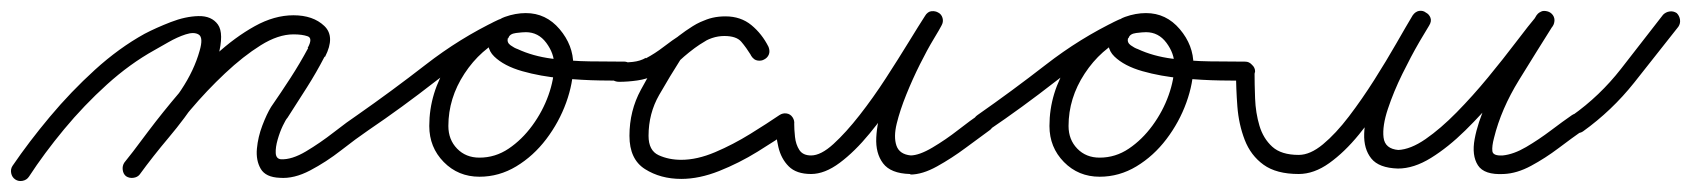

<svg xmlns="http://www.w3.org/2000/svg" viewBox="-38 -302 3100 352"><path d="M15 22Q11 28 3.5 29.5Q-4 31 -10 27Q-16 23 -17.5 15.5Q-19 8 -15 2Q15 -42 53.5 -88Q92 -134 136 -174Q180 -214 227 -240Q248 -251 275 -261.5Q302 -272 326 -272.5Q350 -273 361.5 -257Q373 -241 362 -199Q351 -161 326 -123Q301 -85 271.5 -50Q242 -15 218 18Q218 18 218 18Q218 18 218 18Q214 23 206.5 24Q199 25 193 21Q188 17 187 9.5Q186 2 190 -4Q213 -34 241.5 -67.5Q270 -101 294 -137Q318 -173 328 -209Q335 -233 326.5 -238.5Q318 -244 302.5 -239Q287 -234 270.5 -224.5Q254 -215 245 -210Q200 -185 158 -147Q116 -109 79.5 -65Q43 -21 15 22Q15 22 15 22Q15 22 15 22ZM218 17Q214 23 206.5 24Q199 25 194 21Q188 17 187 9.5Q186 2 190 -3Q208 -27 234 -61.5Q260 -96 291.5 -133Q323 -170 358 -202Q393 -234 429 -254Q465 -274 500 -274Q536 -274 556.5 -254.5Q577 -235 558 -198Q558 -198 557 -198Q557 -198 557 -198Q542 -169 524.5 -141.5Q507 -114 489 -86Q486 -83 480.5 -71.5Q475 -60 471 -46Q467 -32 467.5 -21.5Q468 -11 477 -10Q497 -9 523 -24.5Q549 -40 574 -59.5Q599 -79 617 -91Q623 -95 630 -94Q637 -93 641 -87Q645 -81 644 -74Q643 -67 637 -63Q615 -48 587.5 -26.5Q560 -5 530.5 10.5Q501 26 475 24Q449 23 440 7.5Q431 -8 433 -29.5Q435 -51 443 -72Q451 -93 459 -106Q477 -132 494.5 -159Q512 -186 527 -214Q527 -214 527 -214Q526 -214 526 -214Q536 -232 526 -235.5Q516 -239 500 -239Q472 -239 440 -219Q408 -199 374.5 -167.5Q341 -136 311 -100.5Q281 -65 256.5 -33.5Q232 -2 218 17Q218 17 218 17Q218 17 218 17Z M613 -67Q608 -73 609.5 -80Q611 -87 617 -91Q680 -135 742.5 -183.5Q805 -232 874 -265Q881 -269 887.5 -266Q894 -263 897 -257Q900 -251 898.5 -244Q897 -237 889 -234Q843 -212 813.5 -167Q784 -122 784 -71Q784 -46 800 -29.5Q816 -13 841 -13Q870 -13 894.5 -29.5Q919 -46 938 -72Q957 -98 967.5 -127.5Q978 -157 978 -183Q978 -204 963.5 -223.5Q949 -243 926 -243Q920 -243 908 -241.5Q896 -240 894 -232Q894 -232 893 -232Q893 -232 893 -232Q891 -224 898 -219Q905 -214 911 -212Q939 -199 973.5 -194.5Q1008 -190 1043 -189.5Q1078 -189 1108 -189Q1115 -188 1120.5 -183Q1126 -178 1126 -171Q1125 -164 1120 -158.5Q1115 -153 1108 -154Q1094 -154 1062 -154.5Q1030 -155 991.5 -158.5Q953 -162 919.5 -171.5Q886 -181 868 -198.5Q850 -216 861 -244Q861 -244 861 -244Q860 -244 860 -244Q868 -264 887.5 -271Q907 -278 926 -278Q963 -278 988 -248.5Q1013 -219 1013 -183Q1013 -150 1000 -114Q987 -78 963.5 -47Q940 -16 908.5 3Q877 22 841 22Q802 22 775.5 -5Q749 -32 749 -71Q749 -132 784 -186Q819 -240 874 -265Q882 -269 888 -266Q894 -263 897 -257Q900 -251 898.5 -244.5Q897 -238 889 -234Q822 -201 760.5 -153Q699 -105 637 -63Q631 -58 624 -59.5Q617 -61 613 -67Z M1094 -189Q1101 -189 1106.5 -183.5Q1112 -178 1112 -171Q1112 -169 1111 -173Q1110 -177 1109 -179Q1105 -186 1097 -187Q1097 -187 1097 -187Q1108 -187 1122 -188.5Q1136 -190 1146 -196Q1146 -196 1146 -195.5Q1146 -195 1146 -195Q1146 -195 1146 -195Q1146 -195 1146 -195Q1163 -204 1178.5 -216Q1194 -228 1211 -239Q1211 -239 1210 -238Q1210 -238 1210 -238Q1229 -252 1248 -262Q1267 -272 1292 -272Q1320 -272 1339.5 -256Q1359 -240 1371 -216Q1374 -208 1371.5 -202Q1369 -196 1363 -193Q1358 -190 1351 -191Q1344 -192 1340 -199Q1330 -215 1321 -225.5Q1312 -236 1290 -236Q1267 -236 1245.5 -221Q1224 -206 1208 -191Q1208 -191 1209 -193Q1211 -195 1211 -195Q1190 -162 1170.5 -128Q1151 -94 1151 -53Q1151 -26 1169.5 -17.5Q1188 -9 1211 -9Q1240 -9 1273 -23Q1306 -37 1337.5 -56.5Q1369 -76 1391 -91Q1397 -95 1404 -94Q1411 -93 1415 -87Q1419 -81 1418 -74Q1417 -67 1411 -63Q1385 -45 1351 -24Q1317 -3 1280.5 11.5Q1244 26 1211 26Q1173 26 1144.5 8Q1116 -10 1116 -53Q1116 -99 1137 -137.5Q1158 -176 1181 -213Q1181 -213 1183 -215Q1184 -217 1184 -217Q1205 -237 1232 -254Q1259 -271 1290 -271Q1322 -271 1338.5 -256.5Q1355 -242 1370 -217Q1374 -210 1371 -203.5Q1368 -197 1362 -194Q1357 -191 1350 -192Q1343 -193 1339 -200Q1332 -215 1321 -226Q1310 -237 1292 -237Q1273 -237 1259 -229Q1245 -221 1230 -210Q1230 -210 1230 -210Q1229 -209 1229 -209Q1213 -198 1196.5 -186Q1180 -174 1162 -165Q1162 -165 1162 -165Q1162 -165 1162 -165Q1162 -164 1162 -164Q1148 -157 1130.5 -154.5Q1113 -152 1097 -152Q1089 -152 1083 -157Q1077 -162 1077 -171Q1077 -178 1082 -183.5Q1087 -189 1094 -189Z M1384 -77H1383Q1383 -84 1388.5 -89Q1394 -94 1401 -94Q1408 -94 1413 -89Q1418 -84 1418 -77Q1418 -65 1419.5 -51Q1421 -37 1427.5 -27Q1434 -17 1449 -17Q1467 -17 1490 -38Q1513 -59 1538 -91Q1563 -123 1586 -158.5Q1609 -194 1628 -225Q1647 -256 1658 -273Q1663 -281 1670 -281.5Q1677 -282 1682 -279Q1688 -276 1690 -269Q1692 -262 1688 -255Q1685 -249 1673.5 -230Q1662 -211 1648.5 -184Q1635 -157 1623.5 -128.5Q1612 -100 1606 -75.5Q1600 -51 1605.5 -35Q1611 -19 1632 -17Q1632 -17 1631 -17Q1631 -17 1631 -17Q1647 -17 1671.5 -31.5Q1696 -46 1719 -64Q1742 -82 1756 -91Q1756 -91 1756 -91Q1756 -91 1756 -91Q1762 -95 1769 -94Q1776 -93 1780 -87Q1784 -81 1783 -74Q1782 -67 1776 -63Q1758 -50 1732.5 -31Q1707 -12 1680 3Q1653 18 1631 18Q1631 18 1631 17Q1630 17 1630 17Q1595 16 1581 -2.5Q1567 -21 1568.5 -50Q1570 -79 1581 -112Q1592 -145 1607 -177.5Q1622 -210 1636.5 -235.5Q1651 -261 1658 -273Q1662 -280 1669 -281Q1676 -282 1682 -279Q1688 -275 1690 -268.5Q1692 -262 1688 -255Q1674 -233 1654 -199.5Q1634 -166 1609 -128.5Q1584 -91 1556.5 -57.5Q1529 -24 1501.5 -3.5Q1474 17 1449 17Q1422 17 1408 3Q1394 -11 1389 -32.5Q1384 -54 1384 -77Q1384 -77 1384 -77Q1384 -77 1384 -77Z M1750 -67Q1745 -73 1746.5 -80Q1748 -87 1754 -91Q1817 -135 1879.5 -183.5Q1942 -232 2011 -265Q2018 -269 2024.5 -266Q2031 -263 2034 -257Q2037 -251 2035.5 -244Q2034 -237 2026 -234Q1980 -212 1950.5 -167Q1921 -122 1921 -71Q1921 -46 1937 -29.5Q1953 -13 1978 -13Q2007 -13 2031.5 -29.5Q2056 -46 2075 -72Q2094 -98 2104.5 -127.5Q2115 -157 2115 -183Q2115 -204 2100.5 -223.5Q2086 -243 2063 -243Q2057 -243 2045 -241.5Q2033 -240 2031 -232Q2031 -232 2030 -232Q2030 -232 2030 -232Q2028 -224 2035 -219Q2042 -214 2048 -212Q2076 -199 2110.5 -194.5Q2145 -190 2180 -189.5Q2215 -189 2245 -189Q2252 -188 2257.5 -183Q2263 -178 2263 -171Q2262 -164 2257 -158.5Q2252 -153 2245 -154Q2231 -154 2199 -154.5Q2167 -155 2128.5 -158.5Q2090 -162 2056.5 -171.5Q2023 -181 2005 -198.5Q1987 -216 1998 -244Q1998 -244 1998 -244Q1997 -244 1997 -244Q2005 -264 2024.5 -271Q2044 -278 2063 -278Q2100 -278 2125 -248.5Q2150 -219 2150 -183Q2150 -150 2137 -114Q2124 -78 2100.5 -47Q2077 -16 2045.5 3Q2014 22 1978 22Q1939 22 1912.5 -5Q1886 -32 1886 -71Q1886 -132 1921 -186Q1956 -240 2011 -265Q2019 -269 2025 -266Q2031 -263 2034 -257Q2037 -251 2035.5 -244.5Q2034 -238 2026 -234Q1959 -201 1897.5 -153Q1836 -105 1774 -63Q1768 -58 1761 -59.5Q1754 -61 1750 -67Z M2228 -171H2227Q2227 -178 2232.5 -183.5Q2238 -189 2245 -189Q2252 -189 2257 -183.5Q2262 -178 2262 -171Q2262 -148 2263 -121.5Q2264 -95 2271 -71.5Q2278 -48 2294.5 -33Q2311 -18 2343 -18Q2364 -18 2387.5 -37.5Q2411 -57 2435 -88.5Q2459 -120 2481.5 -155.5Q2504 -191 2522 -222.5Q2540 -254 2552 -274Q2557 -281 2564 -282Q2571 -283 2576 -279Q2582 -276 2584.5 -269.5Q2587 -263 2582 -256Q2578 -249 2563.5 -224Q2549 -199 2533 -166.5Q2517 -134 2506.5 -102.5Q2496 -71 2498.5 -50Q2501 -29 2526 -27Q2526 -27 2526 -27Q2525 -27 2525 -27Q2548 -28 2575.5 -47Q2603 -66 2632.5 -96Q2662 -126 2690 -160Q2718 -194 2741.5 -225Q2765 -256 2781 -275Q2786 -282 2792.5 -282Q2799 -282 2804 -279Q2810 -275 2811.5 -268.5Q2813 -262 2809 -255Q2780 -209 2747 -155.5Q2714 -102 2701 -49Q2697 -34 2698 -25Q2699 -16 2717 -17Q2737 -19 2760 -32.5Q2783 -46 2805.5 -63Q2828 -80 2844 -91Q2850 -95 2857 -94Q2864 -93 2868 -87Q2872 -81 2871 -74Q2870 -67 2864 -63Q2844 -49 2819.5 -30.5Q2795 -12 2769 2Q2743 16 2719 17Q2683 19 2671.5 1Q2660 -17 2665.5 -47Q2671 -77 2687 -112.5Q2703 -148 2722.5 -182Q2742 -216 2758 -240.5Q2774 -265 2779 -274Q2784 -281 2791 -281Q2798 -281 2803 -277Q2809 -273 2811 -266.5Q2813 -260 2808 -253Q2789 -231 2764 -198Q2739 -165 2709.5 -129.5Q2680 -94 2648.5 -63Q2617 -32 2585.5 -12.5Q2554 7 2525 7Q2525 7 2525 7Q2525 7 2525 7Q2490 6 2476 -11.5Q2462 -29 2463 -57Q2464 -85 2475 -117Q2486 -149 2501.5 -180.5Q2517 -212 2531 -236.5Q2545 -261 2552 -273Q2557 -281 2563.5 -282Q2570 -283 2576 -279Q2582 -276 2584.5 -269.5Q2587 -263 2582 -255Q2568 -232 2548 -197.5Q2528 -163 2504 -125.5Q2480 -88 2453.5 -55.5Q2427 -23 2399 -3Q2371 17 2343 17Q2302 17 2278.5 0Q2255 -17 2244 -45.5Q2233 -74 2230.5 -107Q2228 -140 2228 -171Q2228 -171 2228 -171Q2228 -171 2228 -171Z M2864 -61Q2858 -57 2851 -58.5Q2844 -60 2840 -66Q2836 -71 2837 -78.5Q2838 -86 2844 -90Q2895 -126 2934 -176Q2973 -226 3011 -275Q3011 -275 3011 -275Q3011 -275 3011 -275Q3016 -280 3023 -281Q3030 -282 3036 -278Q3041 -273 3042 -266Q3043 -259 3039 -253Q2999 -202 2958 -150.5Q2917 -99 2864 -61Q2864 -61 2864 -61Q2864 -61 2864 -61Z"/></svg>

Font: FRB American Cursive
Style: Italic
Weight: 400
Italic angle: -25°
Version: Version 2.0;Modular Font Editor K font №1